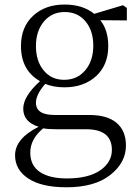

<svg xmlns="http://www.w3.org/2000/svg" viewBox="-20 -545 596 827"><path d="M255.9 -201.2Q312.5 -201.2 347.2 -242.2Q381.8 -283.2 381.8 -348.6Q381.8 -413.1 348.1 -453.1Q314.5 -493.2 258.8 -493.2Q203.1 -493.2 168.9 -452.1Q134.8 -411.1 134.8 -346.7Q134.8 -282.2 168 -241.7Q201.2 -201.2 255.9 -201.2ZM350.6 11.7H222.7Q188.5 11.7 166 7.8Q110.4 53.7 110.4 112.3Q110.4 168 151.9 195.8Q193.4 223.6 267.6 223.6Q360.4 223.6 411.1 189Q461.9 154.3 461.9 100.6Q461.9 11.7 350.6 11.7ZM526.4 -510.7V-457L412.1 -458Q446.3 -415 446.3 -346.7Q446.3 -264.6 393.6 -216.8Q340.8 -168.9 257.8 -168.9Q210.9 -168.9 174.8 -183.6Q134.8 -137.7 134.8 -102.5Q134.8 -49.8 214.8 -49.8H363.3Q442.4 -49.8 482.4 -15.6Q522.5 18.6 522.5 82Q522.5 155.3 455.1 208.5Q387.7 261.7 266.6 261.7Q159.2 261.7 102.1 224.1Q44.9 186.5 44.9 124Q44.9 51.8 146.5 1Q80.1 -19.5 80.1 -77.1Q80.1 -129.9 152.3 -195.3Q70.3 -242.2 70.3 -346.7Q70.3 -428.7 122.6 -477.1Q174.8 -525.4 257.8 -525.4Q336.9 -525.4 385.7 -485.4L509.8 -522.5Z"/></svg>

Font: GenYoMin TW TTF Light
Style: Regular
Weight: 300
Version: Version 1.300